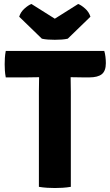

<svg xmlns="http://www.w3.org/2000/svg" viewBox="-20 -939 552 965"><path d="M9 -550Q5.5 -568 4.5 -585.2Q3.5 -602.5 3.5 -616Q3.5 -630 4.5 -647.5Q5.5 -665 9 -683H504Q508 -670.5 510 -653.8Q512 -637 512 -621.5Q512 -582.5 491.8 -566.2Q471.5 -550 428.5 -550H399Q388 -550 367.8 -550.5Q347.5 -551 336 -551H175.5Q164.5 -551 144 -550.5Q123.5 -550 112.5 -550ZM175.5 -477Q175.5 -497.5 176 -513.8Q176.5 -530 176.5 -551V-617H335V-551Q335 -530 335.5 -513.8Q336 -497.5 336 -477V0Q315.5 3.5 294 4.8Q272.5 6 256 6Q239 6 217.5 4.8Q196 3.5 175.5 0ZM373 -919Q388 -913.5 407.8 -896Q427.5 -878.5 434.5 -855L320.5 -744.5Q307.5 -741.5 290.2 -740.2Q273 -739 255.5 -739Q238 -739 220.8 -740.2Q203.5 -741.5 190.5 -744.5L76.5 -855Q83.5 -878.5 103.2 -896Q123 -913.5 138 -919L255.5 -845Z"/></svg>

Font: Signika
Style: Bold
Weight: 700
Designer: Anna Giedry
Foundry: Anna Giedry
Version: Version 2.001